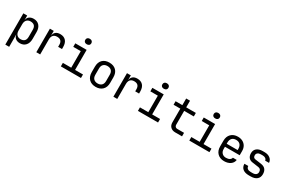

<svg xmlns="http://www.w3.org/2000/svg" viewBox="135 -2240 5729 3883"><g transform="rotate(30 3000.0 -298.5)"><path d="M92 180V-550H182V-445H183Q190 -499 230 -529.5Q270 -560 332 -560Q415 -560 464 -505.5Q513 -451 513 -356V-195Q513 -100 464 -45Q415 10 332 10Q270 10 230 -21Q190 -52 183 -105H180L182 20V180ZM302 -68Q359 -68 391 -98Q423 -128 423 -195V-355Q423 -423 391 -452.5Q359 -482 302 -482Q247 -482 214.5 -447Q182 -412 182 -350V-200Q182 -138 214.5 -103Q247 -68 302 -68Z M712 0V-550H802V-445H804Q811 -498 849 -529Q887 -560 951 -560Q1037 -560 1083.5 -508.5Q1130 -457 1130 -362V-315H1040V-362Q1040 -482 923 -482Q864 -482 833 -448Q802 -414 802 -350V0Z M1285 0V-82H1480V-468H1305V-550H1570V-82H1755V0ZM1515 -649Q1482 -649 1463 -666Q1444 -683 1444 -712Q1444 -742 1463 -759.5Q1482 -777 1515 -777Q1548 -777 1567 -759.5Q1586 -742 1586 -712Q1586 -683 1567 -666Q1548 -649 1515 -649Z M2100 8Q2001 8 1942.5 -50Q1884 -108 1884 -212V-338Q1884 -443 1942 -500.5Q2000 -558 2100 -558Q2200 -558 2258 -500.5Q2316 -443 2316 -338V-212Q2316 -108 2257.5 -50Q2199 8 2100 8ZM2100 -72Q2159 -72 2192.5 -105Q2226 -138 2226 -202V-348Q2226 -412 2192.5 -445Q2159 -478 2100 -478Q2042 -478 2008 -445Q1974 -412 1974 -348V-202Q1974 -138 2008 -105Q2042 -72 2100 -72Z M2512 0V-550H2602V-445H2604Q2611 -498 2649 -529Q2687 -560 2751 -560Q2837 -560 2883.5 -508.5Q2930 -457 2930 -362V-315H2840V-362Q2840 -482 2723 -482Q2664 -482 2633 -448Q2602 -414 2602 -350V0Z M3085 0V-82H3280V-468H3105V-550H3370V-82H3555V0ZM3315 -649Q3282 -649 3263 -666Q3244 -683 3244 -712Q3244 -742 3263 -759.5Q3282 -777 3315 -777Q3348 -777 3367 -759.5Q3386 -742 3386 -712Q3386 -683 3367 -666Q3348 -649 3315 -649Z M3955 0Q3887 0 3846 -39.5Q3805 -79 3805 -145V-468H3647V-550H3805V-705H3895V-550H4120V-468H3895V-145Q3895 -117 3911.5 -99.5Q3928 -82 3955 -82H4115V0Z M4285 0V-82H4480V-468H4305V-550H4570V-82H4755V0ZM4515 -649Q4482 -649 4463 -666Q4444 -683 4444 -712Q4444 -742 4463 -759.5Q4482 -777 4515 -777Q4548 -777 4567 -759.5Q4586 -742 4586 -712Q4586 -683 4567 -666Q4548 -649 4515 -649Z M5100 10Q5003 10 4943.5 -48.5Q4884 -107 4884 -210V-340Q4884 -443 4943.5 -501.5Q5003 -560 5100 -560Q5165 -560 5213.5 -534Q5262 -508 5289 -461Q5316 -414 5316 -350V-252H4972V-200Q4972 -139 5007 -103.5Q5042 -68 5100 -68Q5150 -68 5182.5 -87.5Q5215 -107 5222 -140H5312Q5303 -71 5245 -30.5Q5187 10 5100 10ZM4972 -322H5228V-350Q5228 -415 5194.5 -450.5Q5161 -486 5100 -486Q5039 -486 5005.5 -450.5Q4972 -415 4972 -350Z M5678 8Q5586 8 5535.5 -33.5Q5485 -75 5485 -151H5575Q5575 -113 5602 -91.5Q5629 -70 5678 -70H5722Q5772 -70 5799.5 -92Q5827 -114 5827 -154Q5827 -225 5762 -234L5610 -256Q5554 -264 5523 -302.5Q5492 -341 5492 -404Q5492 -476 5541.5 -517Q5591 -558 5678 -558H5722Q5802 -558 5852.5 -518.5Q5903 -479 5907 -415H5816Q5814 -444 5788.5 -463Q5763 -482 5722 -482H5678Q5632 -482 5606 -461Q5580 -440 5580 -404Q5580 -346 5633 -338L5775 -318Q5915 -298 5915 -154Q5915 -77 5864.5 -34.5Q5814 8 5722 8Z"/></g></svg>

Font: JetBrainsMono NFM
Style: Regular
Weight: 400
Monospace: yes
Designer: Philipp Nurullin, Konstantin Bulenkov
Foundry: JetBrains
Version: Version 2.304; ttfautohint (v1.8.4.7-5d5b);Nerd Fonts 3.3.0